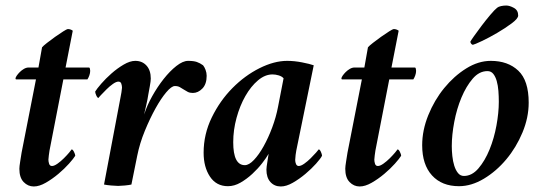

<svg xmlns="http://www.w3.org/2000/svg" viewBox="-20 -667 1968 694"><path d="M132 -496Q136 -501 150 -512Q164 -523 179.5 -534Q195 -545 208.5 -553.5Q222 -562 225 -562Q235 -562 243 -556L217 -423H301Q304 -423 305 -419Q306 -415 306 -411Q306 -403 303 -394.5Q300 -386 296 -380H209L159 -123Q158 -117 156.5 -105.5Q155 -94 155 -90Q155 -83 157.5 -75Q160 -67 168 -67Q176 -67 188 -75.5Q200 -84 211 -95Q222 -106 230 -115.5Q238 -125 239 -127Q243 -127 247.5 -118Q252 -109 252 -104Q246 -94 229.5 -75.5Q213 -57 191 -38.5Q169 -20 145.5 -6.5Q122 7 102 7Q81 7 65.5 -9Q50 -25 50 -57Q50 -65 53 -83.5Q56 -102 58 -115L110 -380H39Q36 -380 36 -383Q36 -387 40.5 -393.5Q45 -400 51.5 -406.5Q58 -413 66.5 -418Q75 -423 84 -423H119Z M469 -447Q494 -447 509.5 -430Q525 -413 525 -383Q525 -374 521.5 -355Q518 -336 516 -325Q515 -318 513 -307.5Q511 -297 508.5 -286.5Q506 -276 504 -267Q502 -258 501 -253Q511 -285 530 -319Q549 -353 571.5 -381.5Q594 -410 617.5 -428.5Q641 -447 660 -447Q680 -447 691.5 -443Q703 -439 714 -431Q719 -425 723 -414.5Q727 -404 727 -393Q727 -363 711.5 -347Q696 -331 677 -331Q666 -331 658.5 -335Q651 -339 644 -343.5Q637 -348 630 -352Q623 -356 612 -356Q600 -356 581 -333.5Q562 -311 542 -275Q522 -239 503.5 -194Q485 -149 476 -104L455 0Q447 2 431 3.5Q415 5 407 5Q399 5 382 3.5Q365 2 356 0L416 -317Q417 -321 419 -333.5Q421 -346 421 -350Q421 -357 418.5 -364.5Q416 -372 408 -372Q400 -372 388 -363.5Q376 -355 365 -344Q354 -333 345.5 -324Q337 -315 336 -313Q332 -313 328 -322Q324 -331 324 -336Q330 -346 346 -364.5Q362 -383 383 -401.5Q404 -420 427 -433.5Q450 -447 469 -447Z M965 -398Q938 -398 912.5 -376.5Q887 -355 867 -320Q847 -285 835 -241Q823 -197 823 -153Q823 -70 865 -70Q880 -70 898 -89Q916 -108 933 -138.5Q950 -169 964 -206.5Q978 -244 985 -281L1005 -384Q999 -391 987.5 -394.5Q976 -398 965 -398ZM1018 -447Q1044 -447 1072 -441.5Q1100 -436 1114 -431L1051 -123Q1050 -119 1048.5 -107Q1047 -95 1047 -89Q1047 -81 1050 -74Q1053 -67 1060 -67Q1068 -67 1080 -75.5Q1092 -84 1103 -95Q1114 -106 1122.5 -115.5Q1131 -125 1132 -127Q1136 -127 1140 -118Q1144 -109 1144 -104Q1139 -94 1122.5 -75.5Q1106 -57 1084 -38.5Q1062 -20 1038.5 -6.5Q1015 7 995 7Q972 7 957.5 -9Q943 -25 943 -54Q943 -58 944 -66Q945 -74 946.5 -82.5Q948 -91 949 -99Q950 -107 951 -111Q943 -97 927.5 -77Q912 -57 892 -38.5Q872 -20 849.5 -7Q827 6 804 6Q762 6 739 -28.5Q716 -63 716 -115Q716 -182 745.5 -242.5Q775 -303 820 -348.5Q865 -394 918 -420.5Q971 -447 1018 -447Z M1310 -496Q1314 -501 1328 -512Q1342 -523 1357.5 -534Q1373 -545 1386.5 -553.5Q1400 -562 1403 -562Q1413 -562 1421 -556L1395 -423H1479Q1482 -423 1483 -419Q1484 -415 1484 -411Q1484 -403 1481 -394.5Q1478 -386 1474 -380H1387L1337 -123Q1336 -117 1334.5 -105.5Q1333 -94 1333 -90Q1333 -83 1335.5 -75Q1338 -67 1346 -67Q1354 -67 1366 -75.5Q1378 -84 1389 -95Q1400 -106 1408 -115.5Q1416 -125 1417 -127Q1421 -127 1425.5 -118Q1430 -109 1430 -104Q1424 -94 1407.5 -75.5Q1391 -57 1369 -38.5Q1347 -20 1323.5 -6.5Q1300 7 1280 7Q1259 7 1243.5 -9Q1228 -25 1228 -57Q1228 -65 1231 -83.5Q1234 -102 1236 -115L1288 -380H1217Q1214 -380 1214 -383Q1214 -387 1218.5 -393.5Q1223 -400 1229.5 -406.5Q1236 -413 1244.5 -418Q1253 -423 1262 -423H1297Z M1742 -410Q1712 -410 1688.5 -382.5Q1665 -355 1648 -314.5Q1631 -274 1622 -226.5Q1613 -179 1613 -139Q1613 -122 1615 -103Q1617 -84 1622 -68Q1627 -52 1635.5 -41.5Q1644 -31 1657 -31Q1686 -31 1709.5 -58.5Q1733 -86 1749.5 -126.5Q1766 -167 1774.5 -213.5Q1783 -260 1783 -299Q1783 -319 1781.5 -338.5Q1780 -358 1775.5 -374Q1771 -390 1763 -400Q1755 -410 1742 -410ZM1754 -447Q1816 -447 1853.5 -411.5Q1891 -376 1891 -296Q1891 -242 1868.5 -188Q1846 -134 1810 -91Q1774 -48 1729 -21Q1684 6 1639 6Q1577 6 1541.5 -33Q1506 -72 1506 -142Q1506 -196 1528 -250.5Q1550 -305 1585.5 -348.5Q1621 -392 1665 -419.5Q1709 -447 1754 -447ZM1689 -505Q1682 -507 1680 -516Q1681 -519 1693 -536Q1705 -553 1720.5 -573.5Q1736 -594 1752 -613Q1768 -632 1777 -639Q1782 -643 1791 -645Q1800 -647 1810 -647Q1822 -647 1837.5 -638.5Q1853 -630 1853 -611Q1853 -600 1829.5 -582.5Q1806 -565 1777 -548Q1748 -531 1721.5 -518.5Q1695 -506 1689 -505Z"/></svg>

Font: Vermiglione SemiBold
Style: Italic
Weight: 600
Italic angle: -11°
Version: Version 1.000